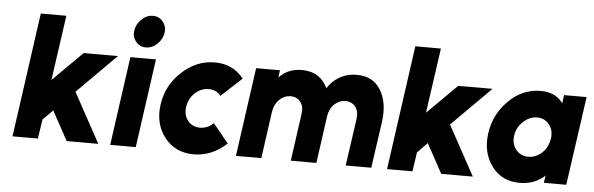

<svg xmlns="http://www.w3.org/2000/svg" viewBox="-48 -903 3334 1077"><g transform="rotate(5 1618.5 -365.0)"><path d="M48 0H191L207 -108L263 -165L353 0H531L378 -280L598 -500H405L238 -334L290 -700H146Z M847 -652Q853 -687 831 -715Q810 -742 774 -742Q739 -742 711 -715Q682 -687 677 -652Q671 -616 693 -589Q714 -562 749 -562Q785 -562 813 -589Q842 -617 847 -652ZM598 0H742L812 -500H668Z M1143 -512Q1040 -512 958 -436Q875 -360 860 -250Q845 -140 905 -64Q965 12 1069 12Q1171 12 1254 -65L1167 -172Q1133 -140 1091 -140Q1048 -140 1022 -172Q997 -205 1004 -250Q1011 -297 1044 -328Q1079 -360 1122 -360Q1165 -360 1190 -328L1306 -435Q1246 -512 1143 -512Z M2068 0 2105 -258Q2113 -314 2106 -360Q2099 -406 2077 -441Q2035 -512 1942 -512Q1851 -512 1792 -442Q1789 -437 1785 -432Q1781 -427 1778 -422Q1776 -427 1773.5 -431.5Q1771 -436 1768 -441Q1725 -512 1633 -512Q1562 -512 1514 -468Q1512 -466 1509.5 -463.5Q1507 -461 1505 -459L1510 -500H1376L1306 0H1449L1486 -265Q1493 -308 1520 -334Q1548 -360 1583 -360Q1618 -360 1639 -334Q1659 -308 1652 -265L1615 0H1759L1796 -265Q1802 -308 1829 -334Q1857 -360 1892 -360Q1927 -360 1948 -334Q1968 -308 1962 -265L1924 0Z M2157 0H2300L2316 -108L2372 -165L2462 0H2640L2487 -280L2707 -500H2514L2347 -334L2399 -700H2255Z M3110 -500 3104 -454Q3101 -458 3097.5 -461.5Q3094 -465 3091 -469Q3050 -512 2978 -512Q2876 -512 2799 -436Q2720 -358 2705 -250Q2690 -141 2747 -64Q2803 12 2905 12Q2979 12 3033 -30Q3037 -33 3040 -36Q3043 -39 3046 -42L3040 0H3166L3237 -500ZM2971 -362Q3014 -362 3039 -329Q3052 -314 3056.5 -294Q3061 -274 3058 -250Q3054 -227 3044.5 -207Q3035 -187 3018 -171Q2983 -138 2940 -138Q2896 -138 2870 -171Q2844 -204 2851 -250Q2858 -297 2893 -329Q2928 -362 2971 -362Z"/></g></svg>

Font: Unageo
Style: ExtraBold-Italic
Weight: 800
Designer: Richard Sepsi
Foundry: Richard Sepsi
Version: Version 2.000